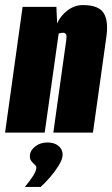

<svg xmlns="http://www.w3.org/2000/svg" viewBox="-29 -522 442 756"><path d="M-9 0 60 -495H193L196 -430Q210 -461 237.5 -481.5Q265 -502 297 -502Q330 -502 350.5 -493.5Q371 -485 380.5 -468.5Q390 -452 392 -427.5Q394 -403 389 -371L337 0H181L232 -365Q233 -372 233 -377Q233 -382 231.5 -385.5Q230 -389 227 -391Q224 -393 219 -393Q217 -393 213.5 -392.5Q210 -392 207 -391.5Q204 -391 202 -390L147 0ZM69 214Q89 190 101 171Q113 152 114 140Q115 132 107.5 126Q100 120 93.5 111Q87 102 89 87Q91 69 110.5 54Q130 39 158 39Q187 39 203.5 54.5Q220 70 217 94Q215 109 201 131.5Q187 154 168 176Q149 198 131 214Z"/></svg>

Font: Alumni Sans Thin Black
Style: Italic
Weight: 900
Italic angle: -8°
Version: Version 1.016